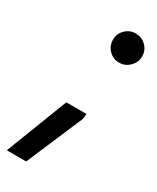

<svg xmlns="http://www.w3.org/2000/svg" viewBox="-248 -570 639 781"><g transform="rotate(30 72.0 -179.0)"><path d="M136 -132 133 -107 20 158H-71L41 -132ZM78 -448Q78 -476 98 -496Q118 -516 146 -516Q175 -516 195 -496Q215 -476 215 -448Q215 -420 194.5 -399.5Q174 -379 146 -379Q118 -379 98 -399Q78 -419 78 -448Z"/></g></svg>

Font: Nacelle
Style: Italic
Weight: 400
Italic angle: -12°
Designer: Sora Sagano
Foundry: Sora Sagano
Version: Version 1.000;FEAKit 1.0